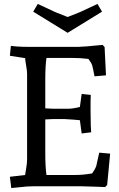

<svg xmlns="http://www.w3.org/2000/svg" viewBox="-20 -942 602 971"><path d="M351 -337 304 -340H251Q241 -340 209 -338V-167Q209 -99 215 -57H359Q400 -57 446 -65Q460 -84 467 -103Q468 -111 474.5 -137.5Q481 -164 482 -170L537 -165L522 -7L512 4L458 2Q402 0 389 0H150Q116 0 78 5L37 9L30 -48L107 -57Q108 -66 112.5 -91.5Q117 -117 117 -137V-568Q117 -583 112.5 -608.5Q108 -634 107 -648L30 -660L35 -710L63 -707Q95 -705 120 -705H376Q402 -705 499 -715L509 -704L516 -561L458 -556Q450 -599 446 -612Q442 -625 427 -644Q389 -649 346 -649H215Q209 -609 209 -538V-394Q243 -392 251 -392H324Q348 -392 384 -401L393 -467L439 -462Q438 -450 438 -429V-382Q438 -330 439 -309L441 -273L393 -267L384 -334ZM496 -883 322 -776 148 -883 171 -922 259 -881 322 -856 385 -881 473 -922Z"/></svg>

Font: Andada
Style: Regular
Weight: 400
Designer: Carolina Giovagnoli
Foundry: Carolina Giovagnoli
Version: Version 1.002